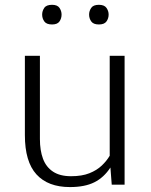

<svg xmlns="http://www.w3.org/2000/svg" viewBox="-20 -757 618 787"><path d="M266.6 9.8Q176.8 9.8 129.4 -42.2Q82 -94.2 82 -203.1V-528.3H143.6V-187Q143.6 -140.6 156.2 -106.4Q168.9 -72.3 197.3 -53.5Q225.6 -34.7 271 -34.7Q315.9 -34.7 346.4 -46.9Q377 -59.1 397.2 -78.4Q417.5 -97.7 429.7 -118.7V-528.3H490.7V0H438L432.6 -70.3Q405.8 -29.3 366.7 -9.8Q327.6 9.8 266.6 9.8ZM385.3 -656.7Q362.8 -656.7 354 -669.2Q345.2 -681.6 345.2 -697.3Q345.2 -711.9 353.8 -724.6Q362.3 -737.3 385.3 -737.3Q407.7 -737.3 416.5 -724.6Q425.3 -711.9 425.3 -697.3Q425.3 -681.6 416.5 -669.2Q407.7 -656.7 385.3 -656.7ZM193.4 -656.7Q170.4 -656.7 161.6 -669.2Q152.8 -681.6 152.8 -697.3Q152.8 -711.9 161.4 -724.6Q169.9 -737.3 193.4 -737.3Q215.3 -737.3 223.9 -724.6Q232.4 -711.9 232.4 -697.3Q232.4 -681.6 223.9 -669.2Q215.3 -656.7 193.4 -656.7Z"/></svg>

Font: Comme ExtraLight
Style: Regular
Weight: 250
Version: Version 1.000;gftools[0.9.27]